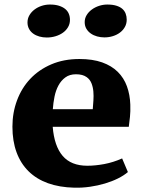

<svg xmlns="http://www.w3.org/2000/svg" viewBox="-20 -826 645 859"><path d="M447.3 -658.7Q430.2 -658.7 414.3 -663.1Q398.4 -667.5 386 -676.3Q373.5 -685.1 366.2 -697.8Q358.9 -710.4 358.9 -727.1Q358.9 -744.1 367.7 -758.5Q376.5 -772.9 390.9 -783.4Q405.3 -793.9 423.3 -799.8Q441.4 -805.7 460 -805.7Q483.9 -805.7 500.5 -800.5Q517.1 -795.4 527.3 -786.4Q537.6 -777.3 542.2 -764.9Q546.9 -752.4 546.9 -738.3Q546.9 -719.7 538.6 -705.1Q530.3 -690.4 516.6 -680.2Q502.9 -669.9 484.9 -664.3Q466.8 -658.7 447.3 -658.7ZM189.5 -658.2Q171.9 -658.2 156.2 -662.6Q140.6 -667 128.7 -675.5Q116.7 -684.1 109.9 -696.8Q103 -709.5 103 -725.6Q103 -743.2 111.6 -757.8Q120.1 -772.5 134.3 -783.2Q148.4 -793.9 166.3 -799.8Q184.1 -805.7 203.1 -805.7Q227.1 -805.7 243.9 -800.3Q260.7 -794.9 271.7 -785.9Q282.7 -776.9 287.8 -764.4Q293 -752 293 -737.3Q293 -719.2 284.4 -704.6Q275.9 -689.9 261.5 -679.7Q247.1 -669.4 228.3 -663.8Q209.5 -658.2 189.5 -658.2ZM35.6 -259.3Q35.6 -321.8 56.2 -377Q76.7 -432.1 115.2 -473.1Q153.8 -514.2 209.5 -538.1Q265.1 -562 335.4 -562Q394.5 -562 437 -546.9Q479.5 -531.7 506.8 -504.6Q534.2 -477.5 547.9 -439.9Q561.5 -402.3 563 -357.9Q564 -327.1 561.5 -303.2Q559.1 -279.3 556.2 -258.8H215.8Q222.7 -172.4 260.5 -128.4Q298.3 -84.5 370.6 -84.5Q406.2 -84.5 446.5 -92Q486.8 -99.6 526.4 -117.2L552.2 -56.2Q533.7 -40.5 507.1 -27.3Q480.5 -14.2 449.2 -4.9Q418 4.4 383.1 9.5Q348.1 14.6 312.5 13.7Q246.1 12.2 194.6 -6.3Q143.1 -24.9 107.7 -59.8Q72.3 -94.7 54 -144.8Q35.6 -194.8 35.6 -259.3ZM395 -337.4Q396.5 -355.5 397.9 -376.2Q399.4 -397 397.7 -416.7Q396 -436.5 389.2 -453.6Q382.3 -470.7 367.7 -481Q358.9 -487.3 347.2 -490.5Q335.4 -493.7 319.8 -493.7Q291.5 -493.7 272.5 -479.7Q253.4 -465.8 241.5 -443.6Q229.5 -421.4 223.9 -393.6Q218.3 -365.7 216.3 -337.4Z"/></svg>

Font: Merriweather
Style: Heavy
Weight: 900
Version: Version 1.003